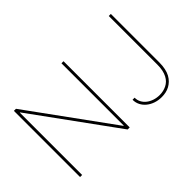

<svg xmlns="http://www.w3.org/2000/svg" viewBox="-99 -1104 1492 1492"><g transform="rotate(-45 646.5 -358.5)"><path d="M136.4 -727.3 633.5 -42.6H636.4V-727.3H659.1V0H636.4L139.2 -684.7H136.4V0H113.6V-727.3ZM826.7 -136.4H849.4Q849.1 -109.7 860.8 -87.2Q872.5 -64.6 893.3 -48.1Q914.1 -31.6 942.3 -22.2Q970.5 -12.8 1002.8 -12.8Q1042.6 -12.8 1077.8 -29.8Q1095.2 -38.4 1109.6 -52.2Q1123.9 -66.1 1134.4 -86.3Q1144.9 -106.5 1150.6 -133.2Q1156.2 -159.8 1156.2 -193.2V-727.3H1179V-193.2Q1178.3 -119 1154.1 -74.9Q1141.7 -52.6 1125.4 -36.6Q1109 -20.6 1089.5 -10.1Q1070 0.4 1048.1 5.1Q1026.3 9.9 1002.8 9.9Q965.6 9.9 933.2 -1.2Q900.9 -12.4 877.1 -32Q853.3 -51.5 839.8 -78.3Q826.3 -105.1 826.7 -136.4Z"/></g></svg>

Font: Inter P Thin
Style: Regular
Weight: 100
Designer: Rasmus Andersson
Foundry: rsms
Version: Version 3.018;git-588b23468